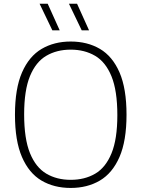

<svg xmlns="http://www.w3.org/2000/svg" viewBox="-20 -964 732 994"><path d="M346 9Q259.5 9 194.8 -29.2Q130 -67.5 93.8 -151Q57.5 -234.5 57.5 -370Q57.5 -505.5 94 -589Q130.5 -672.5 195.5 -710.8Q260.5 -749 346 -749Q432.5 -749 497.5 -710.8Q562.5 -672.5 598.8 -589Q635 -505.5 635 -370Q635 -234.5 598.5 -151Q562 -67.5 497 -29.2Q432 9 346 9ZM346 -33Q418.5 -33 472.8 -64.8Q527 -96.5 557.2 -170Q587.5 -243.5 587.5 -368Q587.5 -494.5 557.2 -568.8Q527 -643 472.5 -675Q418 -707 346 -707Q274 -707 219.8 -675.2Q165.5 -643.5 135.2 -570Q105 -496.5 105 -372Q105 -245.5 135.2 -171.2Q165.5 -97 219.8 -65Q274 -33 346 -33ZM403 -807 337 -944.5H379L441 -807ZM251 -807 185 -944.5H227L289 -807Z"/></svg>

Font: Encode Sans SC ExtraLight
Style: Regular
Weight: 250
Designer: Multiple Designers
Foundry: Impallari Type
Version: Version 3.002